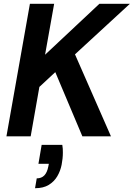

<svg xmlns="http://www.w3.org/2000/svg" viewBox="-20 -720 706 1014"><path d="M14 0 138 -700H266L218 -431L505 -700H666L376 -433L566 0H415L272 -339L188 -261L142 0ZM165 274 174 222Q199 222 214 206.5Q229 191 235 160L238 145H183L200 45H309Q311 55 311.5 65.5Q312 76 312 86Q312 117 305.5 150Q299 183 282.5 211Q266 239 237.5 256.5Q209 274 165 274Z"/></svg>

Font: Rethink Sans
Style: Bold Italic
Weight: 700
Italic angle: -10°
Designer: The Rethink Sans project authors (Hans Thiessen). DM Sans designed by Colophon Foundry.
Foundry: Rethink Communications LLC
Version: Version 1.001